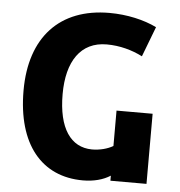

<svg xmlns="http://www.w3.org/2000/svg" viewBox="-52 -774 781 832"><g transform="rotate(5 338.0 -357.5)"><path d="M339 9C386 9 427 -2 458 -22V0H615V-305H458V-151C434 -137 401 -128 366 -128C274 -129 219 -207 219 -356C219 -499 278 -587 391 -587C448 -587 502 -572 547 -549L597 -680C542 -707 468 -724 391 -724C175 -724 49 -589 49 -357C49 -123 159 9 339 9Z"/></g></svg>

Font: Noto Sans Georgian SemiCondensed ExtraBold
Style: Regular
Weight: 800
Width: 4
Designer: Monotype Design Team, Akaki Razmadze
Foundry: Google LLC
Version: Version 2.005